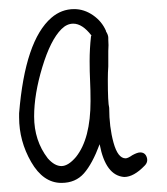

<svg xmlns="http://www.w3.org/2000/svg" viewBox="-20 -600 367 422"><path d="M179 -378Q179 -295 147 -255Q130 -235 115 -235Q100 -235 85 -252Q55 -291 55 -344Q55 -393 73 -452.5Q91 -512 115 -536Q127 -548 141 -548Q161 -548 181 -522L180 -520Q177 -493 177 -466Q177 -442 178 -422Q179 -402 179 -378ZM253 -211Q274 -211 298 -236Q306 -244 302.5 -254.5Q299 -265 288 -265Q282 -265 271 -259Q261 -252 256 -252Q239 -252 229.5 -286.5Q220 -321 220 -363Q217 -374 217 -425Q217 -441 218 -454V-484V-488Q219 -501 218 -513V-517Q218 -523 213 -531V-532Q204 -553 184.5 -566.5Q165 -580 143 -580Q115 -580 93 -561Q35 -511 22 -351V-342Q22 -290 48.5 -244Q75 -198 115 -198Q146 -198 164.5 -219Q183 -240 199 -283Q212 -214 253 -211Z"/></svg>

Font: Neythal
Style: Regular
Weight: 400
Designer: Tharique Azeez
Foundry: Tharique Azeez
Version: Version 0.44